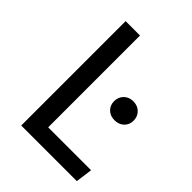

<svg xmlns="http://www.w3.org/2000/svg" viewBox="-199 -792 896 896"><g transform="rotate(45 249.0 -344.5)"><path d="M195 -83H478L467 0H100V-689H195ZM455 -387Q455 -360 437 -342.5Q419 -325 390 -325Q362 -325 344 -342.5Q326 -360 326 -387Q326 -414 344 -432Q362 -450 390 -450Q419 -450 437 -432Q455 -414 455 -387Z"/></g></svg>

Font: FiraGO
Style: Regular
Weight: 400
Designer: bBox Type
Foundry: bBox Type GmbH
Version: Version 1.001;April 20, 2020;FontCreator 12.0.0.2555 64-bit